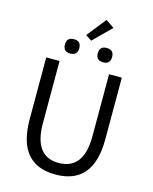

<svg xmlns="http://www.w3.org/2000/svg" viewBox="-154 -1181 1029 1293"><g transform="rotate(15 360.5 -534.5)"><path d="M97 -303V-733H190V-300Q190 -68 360 -68Q535 -68 535 -300V-733H624V-303Q624 13 360 13Q97 13 97 -303ZM196 -850Q196 -900 246 -900Q296 -900 296 -850Q296 -800 246 -800Q196 -800 196 -850ZM424 -1082 483 -1042 360 -920 318 -948ZM425 -850Q425 -900 475 -900Q525 -900 525 -850Q525 -800 475 -800Q425 -800 425 -850Z"/></g></svg>

Font: Source Han Sans K Regular
Style: Regular
Weight: 400
Designer: Ryoko NISHIZUKA  (kana & ideographs); Paul D. Hunt (Latin, Greek & Cyrillic); Wenlong ZHANG  (bopomofo); Sandoll Communi
Foundry: Adobe Systems Incorporated
Version: Version 1.00 July 18, 2014, initial release